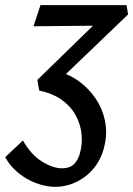

<svg xmlns="http://www.w3.org/2000/svg" viewBox="-82 -436 517 745"><path d="M133 289Q98 289 60.5 275.5Q23 262 -9.5 236Q-42 210 -62 174L7 109Q38 164 80.5 190.5Q123 217 158 217Q191 217 207 199Q223 181 229 155Q238 122 234.5 85Q231 48 212.5 13Q194 -22 159 -47.5Q124 -73 70 -85L63 -126L330 -386L353 -337L48 -334L75 -416H409L415 -380L146 -122L141 -159Q187 -148 224.5 -120.5Q262 -93 288.5 -54.5Q315 -16 325 31Q335 78 324 127Q316 165 297.5 195Q279 225 252.5 246Q226 267 195.5 278Q165 289 133 289Z"/></svg>

Font: Ysabeau Infant SemiBold
Style: Italic
Weight: 600
Italic angle: -12°
Designer: Christian Thalmann (Catharsis Fonts)
Version: Version 2.002; featfreeze: ss01,ss02,lnum